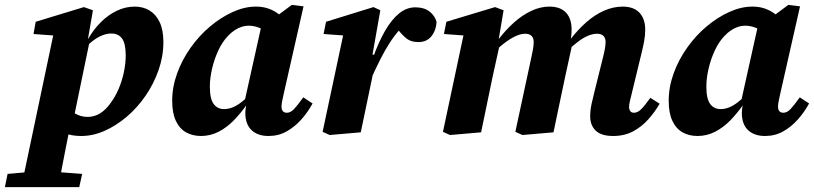

<svg xmlns="http://www.w3.org/2000/svg" viewBox="-93 -541 3330 785"><path d="M-73 224 -62 170 52 160H110L243 170L231 224ZM-6 224 130 -422 178 -392 44 -402 53 -452 250 -512 287 -499 266 -378 274 -375 205 -41 195 -32Q186 15 177 58.5Q168 102 160.5 143Q153 184 146 224ZM239 15Q204 15 177 5.5Q150 -4 126 -23L165 -120Q189 -92 213 -77.5Q237 -63 265 -63Q282 -63 298.5 -69Q315 -75 330.5 -88Q346 -101 360 -121Q378 -145 392 -177.5Q406 -210 413.5 -246Q421 -282 421 -314Q421 -363 406 -383.5Q391 -404 362 -404Q345 -404 326.5 -397Q308 -390 288.5 -375.5Q269 -361 249 -339L247 -383H268Q290 -421 319.5 -450.5Q349 -480 384.5 -497Q420 -514 458 -514Q492 -514 518.5 -498Q545 -482 560 -450Q575 -418 575 -369Q575 -311 555.5 -255Q536 -199 502.5 -150Q469 -101 425.5 -64Q382 -27 334.5 -6Q287 15 239 15Z M729 15Q694 15 667.5 0Q641 -15 626 -47Q611 -79 611 -129Q611 -185 631 -240.5Q651 -296 686 -345.5Q721 -395 765.5 -432.5Q810 -470 858.5 -492Q907 -514 953 -514Q978 -514 998 -508Q1018 -502 1035.5 -491Q1053 -480 1070 -464L1013 -399Q990 -418 968 -427Q946 -436 923 -436Q910 -436 895.5 -431.5Q881 -427 866.5 -417.5Q852 -408 839 -394Q816 -370 799.5 -334.5Q783 -299 774 -260Q765 -221 765 -187Q765 -137 780.5 -116Q796 -95 823 -95Q840 -95 857 -101.5Q874 -108 893 -122.5Q912 -137 935 -159L937 -112H915Q892 -79 863.5 -49.5Q835 -20 801 -2.5Q767 15 729 15ZM1005 15Q962 15 936.5 -8Q911 -31 910 -77Q910 -84 910.5 -90Q911 -96 912 -101.5Q913 -107 914 -112L904 -113L979 -450L1006 -451L1100 -521L1148 -515L1068 -162Q1064 -143 1061 -129.5Q1058 -116 1058 -105Q1058 -93 1063.5 -86.5Q1069 -80 1080 -80Q1095 -80 1109.5 -95.5Q1124 -111 1147 -143L1185 -118Q1166 -83 1139.5 -53Q1113 -23 1079.5 -4Q1046 15 1005 15Z M1416 -201 1406 -305H1432Q1454 -367 1480.5 -413.5Q1507 -460 1538 -485.5Q1569 -511 1605 -511Q1641 -511 1663 -494Q1685 -477 1692 -451Q1690 -417 1671 -393Q1652 -369 1618 -369Q1588 -369 1570.5 -382.5Q1553 -396 1534 -420L1519 -438L1571 -426L1544 -423Q1522 -399 1502 -368.5Q1482 -338 1461.5 -297.5Q1441 -257 1416 -201ZM1226 -2 1316 -425 1365 -392 1230 -402 1240 -452 1434 -512 1462 -499 1430 -318 1447 -316 1431 -235Q1418 -173 1406 -115Q1394 -57 1382 0L1255 11Z M1747 11 1718 -2 1808 -425 1857 -392 1722 -402 1732 -452 1931 -512 1966 -499 1943 -363H1951L1921 -227Q1909 -170 1897.5 -113.5Q1886 -57 1874 0ZM2043 11 2014 -2 2077 -295Q2082 -318 2085.5 -336Q2089 -354 2089 -369Q2089 -386 2080 -394.5Q2071 -403 2055 -403Q2038 -403 2019 -395Q2000 -387 1977 -370.5Q1954 -354 1927 -328L1924 -380H1945Q1975 -419 2008.5 -449Q2042 -479 2079 -496.5Q2116 -514 2153 -514Q2198 -514 2221 -489.5Q2244 -465 2244 -420Q2244 -400 2241.5 -386Q2239 -372 2237 -358L2246 -357L2217 -224Q2205 -168 2193.5 -112.5Q2182 -57 2170 0ZM2414 15Q2365 15 2342.5 -7Q2320 -29 2320 -65Q2320 -90 2325.5 -115.5Q2331 -141 2337 -164L2370 -297Q2376 -320 2379.5 -338Q2383 -356 2383 -369Q2383 -386 2374 -394.5Q2365 -403 2348 -403Q2331 -403 2311.5 -395Q2292 -387 2269.5 -370Q2247 -353 2219 -326L2216 -380H2239Q2270 -420 2304 -450Q2338 -480 2376 -497Q2414 -514 2453 -514Q2498 -514 2521.5 -489Q2545 -464 2545 -420Q2545 -396 2540.5 -372Q2536 -348 2530 -324L2490 -159Q2486 -142 2482.5 -128Q2479 -114 2479 -104Q2479 -93 2484 -86.5Q2489 -80 2499 -80Q2514 -80 2528.5 -94.5Q2543 -109 2566 -141L2604 -117Q2585 -84 2558 -53.5Q2531 -23 2495.5 -4Q2460 15 2414 15Z M2759 15Q2724 15 2697.5 0Q2671 -15 2656 -47Q2641 -79 2641 -129Q2641 -185 2661 -240.5Q2681 -296 2716 -345.5Q2751 -395 2795.5 -432.5Q2840 -470 2888.5 -492Q2937 -514 2983 -514Q3008 -514 3028 -508Q3048 -502 3065.5 -491Q3083 -480 3100 -464L3043 -399Q3020 -418 2998 -427Q2976 -436 2953 -436Q2940 -436 2925.5 -431.5Q2911 -427 2896.5 -417.5Q2882 -408 2869 -394Q2846 -370 2829.5 -334.5Q2813 -299 2804 -260Q2795 -221 2795 -187Q2795 -137 2810.5 -116Q2826 -95 2853 -95Q2870 -95 2887 -101.5Q2904 -108 2923 -122.5Q2942 -137 2965 -159L2967 -112H2945Q2922 -79 2893.5 -49.5Q2865 -20 2831 -2.5Q2797 15 2759 15ZM3035 15Q2992 15 2966.5 -8Q2941 -31 2940 -77Q2940 -84 2940.5 -90Q2941 -96 2942 -101.5Q2943 -107 2944 -112L2934 -113L3009 -450L3036 -451L3130 -521L3178 -515L3098 -162Q3094 -143 3091 -129.5Q3088 -116 3088 -105Q3088 -93 3093.5 -86.5Q3099 -80 3110 -80Q3125 -80 3139.5 -95.5Q3154 -111 3177 -143L3215 -118Q3196 -83 3169.5 -53Q3143 -23 3109.5 -4Q3076 15 3035 15Z"/></svg>

Font: Source Serif 4
Style: Bold Italic
Weight: 700
Italic angle: -12°
Designer: Frank Grießhammer
Foundry: Adobe Systems Incorporated
Version: Version 4.004;hotconv 1.0.116;makeotfexe 2.5.65601